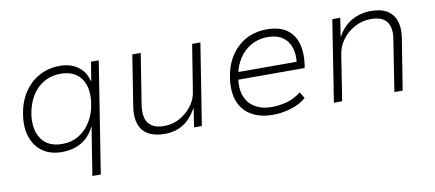

<svg xmlns="http://www.w3.org/2000/svg" viewBox="-63 -732 2592 1144"><g transform="rotate(-10 1232.5 -160.0)"><path d="M416 180 462 -109H460Q441 -69 410.5 -42.5Q380 -16 342.5 -4Q305 8 262 8Q195 8 148.5 -24Q102 -56 81.5 -113.5Q61 -171 72 -247Q82 -322 118 -379Q154 -436 210.5 -468Q267 -500 338 -500Q402 -500 446 -469Q490 -438 505 -380H508L526 -492H573L467 180ZM273 -39Q330 -39 375 -66.5Q420 -94 448.5 -142.5Q477 -191 485 -254Q497 -345 457 -399Q417 -453 334 -453Q277 -453 231.5 -426Q186 -399 158 -351Q130 -303 121 -240Q110 -148 150 -93.5Q190 -39 273 -39Z M884 8Q824 8 785.5 -14.5Q747 -37 732.5 -80Q718 -123 727 -181L776 -492H827L778 -184Q772 -142 779.5 -109.5Q787 -77 814 -58Q841 -39 890 -39Q942 -39 985.5 -63.5Q1029 -88 1058 -127Q1087 -166 1093 -211L1138 -492H1188L1110 0H1063L1080 -112H1078Q1044 -51 996.5 -21.5Q949 8 884 8Z M1541 8Q1465 8 1412 -22Q1359 -52 1336 -109.5Q1313 -167 1324 -248Q1333 -320 1367.5 -377Q1402 -434 1458.5 -467Q1515 -500 1591 -500Q1668 -500 1712.5 -467Q1757 -434 1772 -377.5Q1787 -321 1776 -249L1773 -234H1354L1361 -279H1757L1730 -257Q1740 -317 1726.5 -361Q1713 -405 1678 -429.5Q1643 -454 1588 -454Q1532 -454 1487.5 -429Q1443 -404 1415 -361Q1387 -318 1377 -265L1374 -248Q1363 -183 1380.5 -136Q1398 -89 1440 -64Q1482 -39 1541 -39Q1583 -39 1629 -50.5Q1675 -62 1719 -96L1742 -58Q1701 -23 1646 -7.5Q1591 8 1541 8Z M1909 0 1986 -492H2034L2017 -381H2019Q2051 -441 2104 -470.5Q2157 -500 2219 -500Q2281 -500 2318 -477.5Q2355 -455 2369.5 -412.5Q2384 -370 2375 -312L2325 0H2275L2323 -308Q2331 -351 2323 -383.5Q2315 -416 2288.5 -434.5Q2262 -453 2212 -453Q2159 -453 2114 -428.5Q2069 -404 2040 -365.5Q2011 -327 2003 -281L1959 0Z"/></g></svg>

Font: Nunito Sans 7pt ExtraLight
Style: Italic
Weight: 250
Italic angle: -9°
Designer: Vernon Adams
Foundry: Vernon Adams
Version: Version 3.101;gftools[0.9.27]